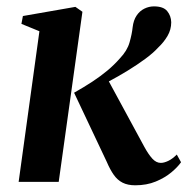

<svg xmlns="http://www.w3.org/2000/svg" viewBox="-20 -556 574 587"><path d="M37 0 100.5 -460.5 45.5 -483 50 -507 210.5 -535 232 -520 159.5 0ZM393.5 10.5Q370.5 10.5 354.8 2.5Q339 -5.5 327.8 -21.5Q316.5 -37.5 306.5 -61L206.5 -272.5Q237.5 -290 262.5 -306.5Q287.5 -323 308.2 -340.2Q329 -357.5 346.5 -377.5Q369 -401 376.2 -426.8Q383.5 -452.5 385.5 -472.5Q388 -494 397.5 -508.2Q407 -522.5 421.2 -529.5Q435.5 -536.5 450.5 -536.5Q479.5 -536.5 491.2 -522Q503 -507.5 503.5 -488Q503.5 -465.5 492.2 -446.2Q481 -427 463.5 -410.5Q448.5 -394 423.8 -375.8Q399 -357.5 370 -339.8Q341 -322 312.5 -307Q284 -292 260.5 -282L305 -321.5L421 -107.5Q433.5 -84.5 445.5 -71.2Q457.5 -58 471.5 -58Q481.5 -58 494.2 -64Q507 -70 520.5 -83.5L533.5 -60Q523.5 -45.5 503.8 -29Q484 -12.5 456.2 -1Q428.5 10.5 393.5 10.5Z"/></svg>

Font: Merriweather 96pt SemiBold
Style: Italic
Weight: 600
Italic angle: -7.8°
Version: Version 2.101